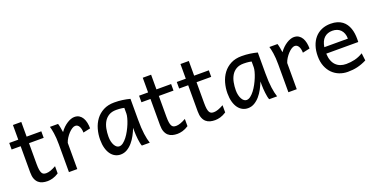

<svg xmlns="http://www.w3.org/2000/svg" viewBox="-25 -1292 3800 1951"><g transform="rotate(-20 1875.0 -316.5)"><path d="M14.6 -485.8H112.3V-644.5H202.6V-485.8H361.3V-415H202.6V-190.4Q202.6 -152.8 206.3 -128.9Q210 -105 217.5 -91.6Q225.1 -78.1 236.8 -73.2Q248.5 -68.4 265.1 -68.4Q286.1 -68.4 312.5 -77.6Q338.9 -86.9 371.1 -105V-26.9Q337.4 -4.9 306.6 3.7Q275.9 12.2 250 12.2Q221.2 12.2 196.3 5.6Q171.4 -1 152.6 -17.6Q133.8 -34.2 123 -61.8Q112.3 -89.4 112.3 -131.8V-415H14.6Z M483.4 0V-300.3Q483.4 -372.6 475.3 -422.6Q467.3 -472.7 459 -498H546.9Q549.8 -490.2 552.7 -477.8Q555.7 -465.3 558.1 -451.7Q560.5 -438 562.5 -424.8L566.4 -402.8Q584 -428.2 604.7 -447.8Q625.5 -467.3 646.7 -480.7Q668 -494.1 688.2 -501Q708.5 -507.8 725.1 -507.8Q755.9 -507.8 777.1 -494.4Q798.3 -481 811.8 -458.3Q825.2 -435.5 831.3 -406Q837.4 -376.5 837.4 -344.2L759.3 -327.1Q759.3 -345.2 755.9 -362.1Q752.4 -378.9 745.6 -391.8Q738.8 -404.8 728.3 -412.4Q717.8 -419.9 703.1 -419.9Q687.5 -419.9 668.5 -408Q649.4 -396 631.1 -376.5Q612.8 -356.9 597.2 -332.5Q581.5 -308.1 573.7 -283.2V0Z M1235.4 -420.9Q1229.5 -422.4 1222.2 -423.8Q1214.8 -425.3 1204.8 -426.5Q1194.8 -427.7 1181.4 -428.7Q1168 -429.7 1149.9 -429.7Q1102.1 -429.7 1070.1 -410.4Q1038.1 -391.1 1019 -359.1Q1000 -327.1 991.9 -285.6Q983.9 -244.1 983.9 -200.2Q983.9 -171.9 989.5 -148.2Q995.1 -124.5 1004.9 -107.2Q1014.6 -89.8 1027.3 -80.3Q1040 -70.8 1054.7 -70.8Q1076.2 -70.8 1097.9 -87.4Q1119.6 -104 1139.6 -130.1Q1159.7 -156.2 1177.2 -188.7Q1194.8 -221.2 1207.8 -253.2Q1220.7 -285.2 1228 -313.5Q1235.4 -341.8 1235.4 -358.9ZM1272 0Q1266.6 -11.7 1262.5 -32.2Q1258.3 -52.7 1255.6 -75.9Q1252.9 -99.1 1251.5 -122.1Q1250 -145 1250 -161.1V-200.2Q1235.4 -162.1 1215.1 -124.3Q1194.8 -86.4 1168.7 -56.2Q1142.6 -25.9 1110.4 -6.8Q1078.1 12.2 1040 12.2Q1009.3 12.2 982.4 -1.5Q955.6 -15.1 935.8 -42Q916 -68.8 904.8 -108.6Q893.6 -148.4 893.6 -200.2Q893.6 -258.3 909.2 -313.7Q924.8 -369.1 957 -412.4Q989.3 -455.6 1039.1 -481.7Q1088.9 -507.8 1157.2 -507.8Q1204.6 -507.8 1246.6 -501.7Q1288.6 -495.6 1325.7 -485.8V-258.8Q1325.7 -166.5 1334.5 -103.8Q1343.3 -41 1357.4 0Z M1418.5 -485.8H1516.1V-644.5H1606.4V-485.8H1765.1V-415H1606.4V-190.4Q1606.4 -152.8 1610.1 -128.9Q1613.8 -105 1621.3 -91.6Q1628.9 -78.1 1640.6 -73.2Q1652.3 -68.4 1668.9 -68.4Q1689.9 -68.4 1716.3 -77.6Q1742.7 -86.9 1774.9 -105V-26.9Q1741.2 -4.9 1710.4 3.7Q1679.7 12.2 1653.8 12.2Q1625 12.2 1600.1 5.6Q1575.2 -1 1556.4 -17.6Q1537.6 -34.2 1526.9 -61.8Q1516.1 -89.4 1516.1 -131.8V-415H1418.5Z M1826.2 -485.8H1923.8V-644.5H2014.2V-485.8H2172.9V-415H2014.2V-190.4Q2014.2 -152.8 2017.8 -128.9Q2021.5 -105 2029.1 -91.6Q2036.6 -78.1 2048.3 -73.2Q2060.1 -68.4 2076.7 -68.4Q2097.7 -68.4 2124 -77.6Q2150.4 -86.9 2182.6 -105V-26.9Q2148.9 -4.9 2118.2 3.7Q2087.4 12.2 2061.5 12.2Q2032.7 12.2 2007.8 5.6Q1982.9 -1 1964.1 -17.6Q1945.3 -34.2 1934.6 -61.8Q1923.8 -89.4 1923.8 -131.8V-415H1826.2Z M2612.3 -420.9Q2606.4 -422.4 2599.1 -423.8Q2591.8 -425.3 2581.8 -426.5Q2571.8 -427.7 2558.3 -428.7Q2544.9 -429.7 2526.9 -429.7Q2479 -429.7 2447 -410.4Q2415 -391.1 2396 -359.1Q2377 -327.1 2368.9 -285.6Q2360.8 -244.1 2360.8 -200.2Q2360.8 -171.9 2366.5 -148.2Q2372.1 -124.5 2381.8 -107.2Q2391.6 -89.8 2404.3 -80.3Q2417 -70.8 2431.6 -70.8Q2453.1 -70.8 2474.9 -87.4Q2496.6 -104 2516.6 -130.1Q2536.6 -156.2 2554.2 -188.7Q2571.8 -221.2 2584.7 -253.2Q2597.7 -285.2 2605 -313.5Q2612.3 -341.8 2612.3 -358.9ZM2648.9 0Q2643.6 -11.7 2639.4 -32.2Q2635.3 -52.7 2632.6 -75.9Q2629.9 -99.1 2628.4 -122.1Q2627 -145 2627 -161.1V-200.2Q2612.3 -162.1 2592 -124.3Q2571.8 -86.4 2545.7 -56.2Q2519.5 -25.9 2487.3 -6.8Q2455.1 12.2 2417 12.2Q2386.2 12.2 2359.4 -1.5Q2332.5 -15.1 2312.7 -42Q2293 -68.8 2281.7 -108.6Q2270.5 -148.4 2270.5 -200.2Q2270.5 -258.3 2286.1 -313.7Q2301.8 -369.1 2334 -412.4Q2366.2 -455.6 2416 -481.7Q2465.8 -507.8 2534.2 -507.8Q2581.5 -507.8 2623.5 -501.7Q2665.5 -495.6 2702.6 -485.8V-258.8Q2702.6 -166.5 2711.4 -103.8Q2720.2 -41 2734.4 0Z M2856.4 0V-300.3Q2856.4 -372.6 2848.4 -422.6Q2840.3 -472.7 2832 -498H2919.9Q2922.9 -490.2 2925.8 -477.8Q2928.7 -465.3 2931.2 -451.7Q2933.6 -438 2935.5 -424.8L2939.5 -402.8Q2957 -428.2 2977.8 -447.8Q2998.5 -467.3 3019.8 -480.7Q3041 -494.1 3061.3 -501Q3081.5 -507.8 3098.1 -507.8Q3128.9 -507.8 3150.1 -494.4Q3171.4 -481 3184.8 -458.3Q3198.2 -435.5 3204.3 -406Q3210.4 -376.5 3210.4 -344.2L3132.3 -327.1Q3132.3 -345.2 3128.9 -362.1Q3125.5 -378.9 3118.7 -391.8Q3111.8 -404.8 3101.3 -412.4Q3090.8 -419.9 3076.2 -419.9Q3060.5 -419.9 3041.5 -408Q3022.5 -396 3004.2 -376.5Q2985.8 -356.9 2970.2 -332.5Q2954.6 -308.1 2946.8 -283.2V0Z M3352.1 -236.8Q3353.5 -193.8 3365.5 -162.1Q3377.4 -130.4 3398.2 -109.6Q3418.9 -88.9 3447 -78.6Q3475.1 -68.4 3508.3 -68.4Q3555.7 -68.4 3601.1 -79.1Q3646.5 -89.8 3691.4 -117.2L3701.2 -36.6Q3675.3 -23.4 3650.4 -14.2Q3625.5 -4.9 3600.6 1Q3575.7 6.8 3550 9.5Q3524.4 12.2 3496.1 12.2Q3449.2 12.2 3406.7 -4.2Q3364.3 -20.5 3332 -52.5Q3299.8 -84.5 3280.8 -131.8Q3261.7 -179.2 3261.7 -241.7Q3261.7 -302.2 3278.1 -351.3Q3294.4 -400.4 3324.7 -435.3Q3355 -470.2 3398.4 -489Q3441.9 -507.8 3496.1 -507.8Q3536.1 -507.8 3566.9 -498.3Q3597.7 -488.8 3620.1 -471.9Q3642.6 -455.1 3657.7 -432.6Q3672.9 -410.2 3681.9 -384.3Q3690.9 -358.4 3694.8 -330.3Q3698.7 -302.2 3698.7 -274.9V-255.9Q3698.7 -243.7 3698.2 -236.8ZM3488.8 -434.6Q3435.1 -434.6 3400.9 -403.1Q3366.7 -371.6 3356 -305.2H3610.8Q3610.8 -336.4 3601.8 -360.6Q3592.8 -384.8 3576.4 -401.4Q3560.1 -418 3537.6 -426.3Q3515.1 -434.6 3488.8 -434.6Z"/></g></svg>

Font: Andika Compact
Style: Regular
Weight: 400
Designer: Victor Gaultney, Annie Olsen, Julie Remington, Don Collingsworth, Eric Hays, Becca Hirsbrunner
Foundry: SIL International
Version: Version 5.000 ; LnSpcTght